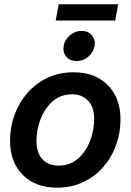

<svg xmlns="http://www.w3.org/2000/svg" viewBox="-20 -865 610 897"><path d="M247.1 11.7Q145 11.7 85.9 -48.3Q26.9 -108.4 26.9 -207.5Q26.9 -271.5 48.1 -329.1Q69.3 -386.7 108.6 -431.4Q147.9 -476.1 202.4 -501.7Q256.8 -527.3 322.8 -527.3Q425.3 -527.3 484.1 -466.8Q543 -406.2 543 -307.1Q543 -244.1 522.2 -186.8Q501.5 -129.4 462.4 -84.7Q423.3 -40 368.9 -14.2Q314.5 11.7 247.1 11.7ZM253.4 -91.3Q307.6 -91.3 344.7 -124.3Q381.8 -157.2 400.9 -207.3Q419.9 -257.3 419.9 -308.6Q419.9 -363.8 392.1 -394Q364.3 -424.3 316.4 -424.3Q263.2 -424.3 226.1 -391.6Q189 -358.9 169.7 -308.8Q150.4 -258.8 150.4 -205.6Q150.4 -151.4 178 -121.3Q205.6 -91.3 253.4 -91.3ZM532.2 -845.2 518.1 -769H240.2L254.4 -845.2ZM337.9 -579.6Q307.6 -579.6 290 -600.1Q272.5 -620.6 277.3 -650.4Q282.2 -679.7 306.6 -700.2Q331.1 -720.7 360.8 -720.7Q391.1 -720.7 408.9 -700.2Q426.8 -679.7 421.9 -650.4Q417 -620.6 392.3 -600.1Q367.7 -579.6 337.9 -579.6Z"/></svg>

Font: Inter Display SemiBold
Style: Italic
Weight: 600
Italic angle: -9.39999°
Designer: Rasmus Andersson
Foundry: rsms
Version: Version 4.000;git-a52131595